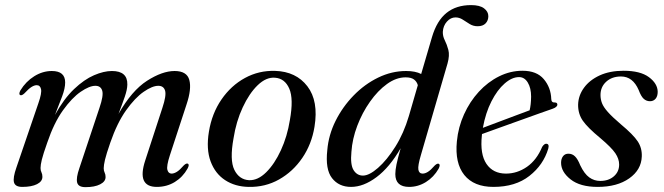

<svg xmlns="http://www.w3.org/2000/svg" viewBox="-20 -742 2669 772"><path d="M299 -65.5 380 -308.5Q397 -358 391 -377.5Q385 -397 363.5 -397Q339.5 -397 304.5 -373Q269.5 -349 233.2 -298.5Q197 -248 170 -168.5Q153.5 -122 148.2 -100.2Q143 -78.5 143 -66.5Q143 -56 146.8 -48.8Q150.5 -41.5 150.5 -31Q150.5 -12.5 128.8 -1.5Q107 9.5 69.5 9.5Q41 9.5 36.2 -9Q31.5 -27.5 46 -68.5L134.5 -327.5Q148.5 -367.5 145 -383.5Q141.5 -399.5 127.5 -399.5Q118.5 -399.5 107 -392.5Q95.5 -385.5 77.5 -366Q67.5 -357 61.5 -359.5Q54 -363 62 -378.5Q84 -414.5 117.8 -435.5Q151.5 -456.5 188.5 -456.5Q242 -456.5 242 -410.5Q242 -387 230 -354.8Q218 -322.5 201 -280Q237 -345 277.8 -383.8Q318.5 -422.5 358 -439.5Q397.5 -456.5 430 -456.5Q493.5 -456.5 492 -401.5Q491.5 -381.5 482 -353.8Q472.5 -326 456.5 -284Q510 -378 571.2 -417.2Q632.5 -456.5 682 -456.5Q731.5 -456.5 741.2 -420.5Q751 -384.5 730 -322L663 -117.5Q649 -74.5 653 -59.2Q657 -44 670 -44Q679.5 -44 691 -51Q702.5 -58 719 -77Q729 -86.5 735 -84Q743 -80.5 734 -64Q715 -30 682.8 -10.2Q650.5 9.5 610.5 9.5Q529 9.5 564 -97L633 -308.5Q649.5 -358 643.8 -377.5Q638 -397 616.5 -397Q592.5 -397 557.8 -373Q523 -349 487 -298.5Q451 -248 423.5 -168.5Q407.5 -122.5 402.2 -100Q397 -77.5 397 -65.5Q397 -55 400.8 -47.8Q404.5 -40.5 404.5 -30Q404.5 -12 382.5 -0.8Q360.5 10.5 323.5 10.5Q295 10.5 290.2 -8Q285.5 -26.5 299 -65.5Z M1086 -457Q1170.5 -454.5 1216 -395Q1261.5 -335.5 1244.5 -232Q1233 -162 1195.5 -107Q1158 -52 1102.2 -20.5Q1046.5 11 979.5 9.5Q925 8.5 885 -17.8Q845 -44 826.8 -93.2Q808.5 -142.5 820 -212.5Q832 -286 870.5 -342Q909 -398 965 -428.5Q1021 -459 1086 -457ZM981 -17.5Q1016.5 -16 1050.2 -49.2Q1084 -82.5 1109.5 -138Q1135 -193.5 1145.5 -259Q1161 -344.5 1143.2 -385.5Q1125.5 -426.5 1086 -429.5Q1050.5 -432.5 1016.2 -399.5Q982 -366.5 955.8 -310Q929.5 -253.5 919 -186Q903 -98.5 922.2 -59.2Q941.5 -20 981 -17.5Z M1743.5 -63.5Q1724 -29.5 1692.5 -10Q1661 9.5 1625 9.5Q1569.5 9.5 1569.5 -42Q1569.5 -57.5 1574.2 -80.8Q1579 -104 1591 -146Q1546.5 -69 1494 -29.8Q1441.5 9.5 1391.5 9.5Q1342.5 9.5 1315 -25.8Q1287.5 -61 1296 -138.5Q1301 -199 1329.2 -255.8Q1357.5 -312.5 1401.8 -358Q1446 -403.5 1500.5 -430Q1555 -456.5 1613 -456.5Q1650 -456.5 1673.5 -444.5L1717 -593Q1736.5 -659 1775.5 -690.2Q1814.5 -721.5 1874 -721.5Q1909 -721.5 1926.2 -708.5Q1943.5 -695.5 1943.5 -677Q1943.5 -659.5 1932.5 -648Q1921.5 -636.5 1900.5 -636.5Q1883 -636.5 1868.8 -645.2Q1854.5 -654 1840.8 -663Q1827 -672 1811.5 -672Q1792 -672 1777 -655.2Q1762 -638.5 1760.5 -614Q1760 -596.5 1768.5 -579.8Q1777 -563 1782.8 -541.2Q1788.5 -519.5 1779.5 -487L1672.5 -119Q1659.5 -75.5 1662.2 -59.8Q1665 -44 1679.5 -44Q1689 -44 1700.2 -50.8Q1711.5 -57.5 1728 -76.5Q1738 -86 1744 -83.5Q1752 -80 1743.5 -63.5ZM1393 -131.5Q1388 -79.5 1401.8 -57.8Q1415.5 -36 1439.5 -36Q1464.5 -36 1500 -67Q1535.5 -98 1569.5 -152Q1603.5 -206 1624 -275.5L1660 -399.5Q1656 -414 1644.5 -422.5Q1633 -431 1611 -431Q1573 -431 1536 -404.2Q1499 -377.5 1467.8 -333.2Q1436.5 -289 1416.5 -236.2Q1396.5 -183.5 1393 -131.5Z M2184.5 -144.5Q2165 -79 2108.8 -34.8Q2052.5 9.5 1964 9.5Q1885.5 9.5 1847 -38.2Q1808.5 -86 1817 -173.5Q1822.5 -231 1845.8 -282.2Q1869 -333.5 1905.2 -373Q1941.5 -412.5 1986.8 -435Q2032 -457.5 2081 -457.5Q2138 -457.5 2166.5 -423.8Q2195 -390 2196.5 -344Q2197 -329 2210.5 -330Q2220.5 -330 2221 -322Q2221.5 -311.5 2201.5 -304.5Q2186.5 -299.5 2152.2 -287.2Q2118 -275 2075 -259.5Q2032 -244 1990 -229Q1948 -214 1918 -203Q1917.5 -200.5 1917.5 -197.5Q1909.5 -122 1936 -83Q1962.5 -44 2014.5 -44Q2059.5 -44 2098.8 -71.2Q2138 -98.5 2160 -151.5Q2168.5 -164.5 2176.5 -164Q2189.5 -163.5 2184.5 -144.5ZM2067 -432Q2038.5 -432 2009 -406.2Q1979.5 -380.5 1956 -334.5Q1932.5 -288.5 1921.5 -228Q1949.5 -238.5 1984.8 -251.8Q2020 -265 2053.2 -277.5Q2086.5 -290 2109.5 -298.5Q2115 -320 2115.5 -353.5Q2115.5 -388 2102.2 -410Q2089 -432 2067 -432Z M2393.5 -14.5Q2427 -14.5 2448.2 -33Q2469.5 -51.5 2469.5 -80.5Q2469.5 -103 2454.2 -125.8Q2439 -148.5 2393.5 -187Q2343 -228.5 2323.5 -256.5Q2304 -284.5 2304.5 -321.5Q2305.5 -358 2328 -389Q2350.5 -420 2391.2 -438.8Q2432 -457.5 2487.5 -457.5Q2554.5 -457.5 2589.2 -431.8Q2624 -406 2624.5 -373Q2624.5 -355 2616 -345Q2607.5 -335 2593.5 -335Q2579 -335 2568.2 -344.8Q2557.5 -354.5 2548 -380Q2524.5 -434.5 2477 -434.5Q2440.5 -434.5 2417.5 -413.5Q2394.5 -392.5 2394.5 -360Q2394.5 -343 2400.5 -327.2Q2406.5 -311.5 2424 -291.8Q2441.5 -272 2475.5 -243Q2526.5 -200.5 2544.2 -173.5Q2562 -146.5 2560.5 -112.5Q2558.5 -59 2510 -24.8Q2461.5 9.5 2383 9.5Q2312.5 9.5 2274.2 -20.8Q2236 -51 2236 -87.5Q2236 -103.5 2243.8 -113.8Q2251.5 -124 2265.5 -124Q2281 -124 2292 -113.2Q2303 -102.5 2313 -77.5Q2329.5 -43 2349.2 -28.8Q2369 -14.5 2393.5 -14.5Z"/></svg>

Font: Fraunces 72pt S000
Style: Italic
Weight: 400
Italic angle: -16°
Version: Version 1.000; ttfautohint (v1.8.3)